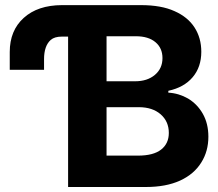

<svg xmlns="http://www.w3.org/2000/svg" viewBox="-20 -748 874 768"><path d="M333 -727.5V-601.6H227.5Q198.2 -601.6 183.1 -588.4Q156.2 -564.9 156.2 -511.2V-468.8H19V-540Q19 -626 75 -676.5Q130.9 -727.1 227.5 -727.5ZM563.5 0H252.4V-727.5H543.9Q625 -727.5 677.7 -703.6Q731 -680.2 758.1 -638.2Q785.2 -596.2 785.2 -541Q785.2 -480 750.7 -439.2Q716.3 -398.4 653.3 -384.8V-377.4Q695.3 -375 731.9 -354Q769.5 -331.5 791.5 -292.5Q813.5 -253.4 813.5 -201.2Q813.5 -143.1 785.2 -98.1Q756.3 -51.3 700.2 -25.6Q644 0 563.5 0ZM406.2 -319.3V-125.5H531.7Q593.8 -125.5 624.5 -149.7Q655.3 -173.8 655.3 -216.3Q655.3 -262.2 622.6 -290.8Q589.8 -319.3 535.2 -319.3ZM406.2 -603V-422.9H520.5Q569.3 -422.9 599.6 -448.5Q629.9 -474.1 629.9 -515.6Q629.9 -555.7 601.8 -579.3Q573.7 -603 523.4 -603Z"/></svg>

Font: Inter Tight Stencil
Style: Bold
Weight: 700
Designer: Rasmus Andersson
Foundry: rsms
Version: Version 3.004;Glyphs 3.1.2 (3151)